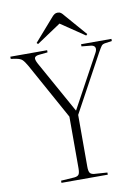

<svg xmlns="http://www.w3.org/2000/svg" viewBox="-106 -988 761 1053"><g transform="rotate(-10 274.5 -461.5)"><path d="M149 0V-12L224 -17Q243 -19 249 -28.5Q255 -38 255 -63V-350L82 -663Q67 -689 56.5 -699Q46 -709 23 -713L-7 -718V-730H198V-718L150 -713Q130 -711 125.5 -701.5Q121 -692 135 -666L296 -377H297L456 -669Q466 -687 461.5 -699Q457 -711 437 -713L387 -718V-730H556V-718L521 -713Q504 -711 497.5 -702.5Q491 -694 477 -669L304 -351V-62Q304 -39 310 -29Q316 -19 335 -17L407 -12V0ZM155 -772 148 -779 259 -906Q266 -914 273 -918.5Q280 -923 290 -923Q301 -923 308 -918Q315 -913 326 -899L430 -779L423 -772L290 -862Z"/></g></svg>

Font: Display Extralight
Style: Regular
Weight: 200
Designer: Latin by Veronika Burian and Jose Scaglione. Greek by Irene Vlachou. Cyrillic by Vera Evstafieva.
Foundry: TypeTogether
Version: Version 3.002